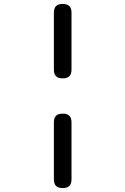

<svg xmlns="http://www.w3.org/2000/svg" viewBox="-20 -850 640 980"><path d="M345 -495Q345 -472 334 -461Q323 -450 300 -450Q277 -450 266 -461Q255 -472 255 -495V-785Q255 -808 266 -819Q277 -830 300 -830Q323 -830 334 -819Q345 -808 345 -785ZM345 65Q345 88 334 99Q323 110 300 110Q277 110 266 99Q255 88 255 65V-225Q255 -248 266 -259Q277 -270 300 -270Q323 -270 334 -259Q345 -248 345 -225Z"/></svg>

Font: Maple Mono NL
Style: Regular
Weight: 400
Monospace: yes
Designer: subframe7536
Version: Version 7.000